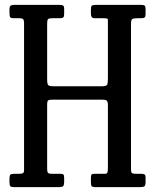

<svg xmlns="http://www.w3.org/2000/svg" viewBox="-20 -770 638 790"><path d="M174 -673.5V-444Q174 -425 178.2 -420Q182.5 -415 202.5 -415H397.5Q417 -415 420.5 -421Q424 -427 424 -447V-669Q424 -685 423.8 -690Q423.5 -695 407.5 -695H371Q360.5 -695 357.2 -700Q354 -705 354 -714.5V-729Q354 -742.5 357.5 -746.2Q361 -750 374 -750H559Q571 -750 575 -747Q579 -744 579 -731V-712Q579 -701.5 575 -698.2Q571 -695 559.5 -695H546.5Q530 -695 524.5 -691.8Q519 -688.5 519 -672V-72Q519 -61.5 522.8 -58.2Q526.5 -55 537.5 -55H559.5Q569.5 -55 574.2 -52.5Q579 -50 579 -39V-22Q579 -6.5 573.8 -3.2Q568.5 0 554 0H374Q360.5 0 357.2 -4Q354 -8 354 -22V-37Q354 -47.5 356.2 -51.2Q358.5 -55 368.5 -55H413Q420 -55 422 -60.5Q424 -66 424 -80V-336Q424 -352 419.2 -356Q414.5 -360 399.5 -360H197.5Q182.5 -360 178.2 -356.8Q174 -353.5 174 -339V-75Q174 -63.5 177.2 -59.2Q180.5 -55 193 -55H227.5Q237.5 -55 240.8 -52Q244 -49 244 -38V-25Q244 -8 239.8 -4Q235.5 0 219 0H39Q26.5 0 22.8 -3.5Q19 -7 19 -20V-34Q19 -47.5 22.8 -51.2Q26.5 -55 39.5 -55H58.5Q70.5 -55 74.8 -57.5Q79 -60 79 -72V-675.5Q79 -687.5 75 -691.2Q71 -695 59.5 -695H36.5Q24 -695 21.5 -700Q19 -705 19 -718V-731Q19 -743 23.5 -746.5Q28 -750 39 -750H224Q234 -750 239 -747.5Q244 -745 244 -734V-714Q244 -702 240.5 -698.5Q237 -695 225.5 -695H193.5Q181 -695 177.5 -691Q174 -687 174 -673.5Z"/></svg>

Font: Besley* Condensed
Style: Regular
Weight: 400
Width: 3
Designer: Owen Earl
Foundry: indestructible type*
Version: Version 3.000; ttfautohint (v1.8.3)